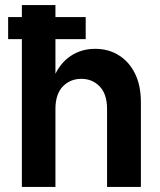

<svg xmlns="http://www.w3.org/2000/svg" viewBox="-20 -735 629 755"><path d="M401 0V-306Q401 -365 372 -395Q343 -425 300 -425Q256 -425 227 -395Q198 -365 198 -306H170Q170 -381 193 -434Q216 -487 258 -515Q300 -543 354 -543Q407 -543 447.5 -517.5Q488 -492 511 -445.5Q534 -399 534 -333V0ZM66 0V-715H198V0ZM12 -581V-668H317V-581Z"/></svg>

Font: Radio Canada Big SemiBold
Style: Regular
Weight: 600
Designer: Étienne Aubert Bonn
Foundry: Coppers and Brasses
Version: Version 1.001